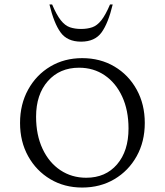

<svg xmlns="http://www.w3.org/2000/svg" viewBox="-20 -832 740 862"><path d="M349 10Q269 10 206 -27.5Q143 -65 106.5 -130.5Q70 -196 70 -280Q70 -364 106.5 -430Q143 -496 206 -533.5Q269 -571 349 -571Q430 -571 493.5 -533.5Q557 -496 593.5 -430Q630 -364 630 -280Q630 -196 593.5 -130.5Q557 -65 493.5 -27.5Q430 10 349 10ZM367 -34Q454 -34 505.5 -94Q557 -154 557 -255Q557 -337 528.5 -398.5Q500 -460 450 -494Q400 -528 335 -528Q248 -528 195 -468Q142 -408 142 -308Q142 -226 171 -164Q200 -102 251 -68Q302 -34 367 -34ZM344 -645Q282 -645 252 -686.5Q222 -728 202 -812H214Q234 -765 253 -741Q272 -717 294 -709.5Q316 -702 344 -702Q372 -702 394 -709.5Q416 -717 435 -741Q454 -765 474 -812H486Q466 -728 436 -686.5Q406 -645 344 -645Z"/></svg>

Font: Spectral SC Light
Style: Regular
Weight: 300
Designer: Jean-Baptiste Levee
Foundry: Production Type
Version: Version 2.001